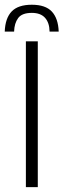

<svg xmlns="http://www.w3.org/2000/svg" viewBox="-46 -770 262 790"><path d="M85 -750.5Q141 -750.5 167.2 -722.5Q193.5 -694.5 195.5 -640H158Q157.5 -676.5 139.2 -696.8Q121 -717 85 -717Q44.5 -717 28.8 -695.8Q13 -674.5 12 -640H-26.5Q-24.5 -695 2 -722.8Q28.5 -750.5 85 -750.5ZM60.5 0V-600H109.5V0Z"/></svg>

Font: Big Shoulders Text ExtraLight
Style: Regular
Weight: 250
Version: Version 2.002